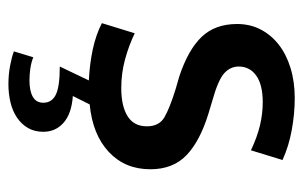

<svg xmlns="http://www.w3.org/2000/svg" viewBox="-152 -368 720 456"><g transform="rotate(90 208.0 -140.0)"><path d="M337 -376Q305 -391 277.5 -397.5Q250 -404 223 -404Q181 -404 159.5 -388.5Q138 -373 138 -347Q138 -327 154 -312.5Q170 -298 220 -284L250 -275Q315 -255 348.5 -223Q382 -191 382 -137Q382 -77 341 -38.5Q300 0 228 7L208 47Q250 50 271.5 69Q293 88 293 117Q293 138 284 153.5Q275 169 259.5 179.5Q244 190 223.5 195Q203 200 180 200Q157 200 136 196Q115 192 102 187L116 141Q129 146 143 148Q157 150 171 150Q196 150 210 142Q224 134 224 117Q224 97 205 87.5Q186 78 138 78L171 9Q131 7 96.5 -0.5Q62 -8 35 -22L59 -100Q88 -86 121 -77Q154 -68 189 -68Q232 -68 256 -83Q280 -98 280 -129Q280 -158 258.5 -170.5Q237 -183 192 -197L161 -206Q98 -227 67.5 -259Q37 -291 37 -343Q37 -374 50 -399Q63 -424 86 -442Q109 -460 141.5 -470Q174 -480 213 -480Q250 -480 288.5 -473Q327 -466 360 -451Z"/></g></svg>

Font: Mukta Vaani Medium
Style: Regular
Weight: 500
Designer: Noopur Datye, Girish Dalvi, Yashodeep Gholap, Pallavi Karambelkar
Foundry: Ek Type
Version: Version 2.538;PS 1.000;hotconv 16.6.51;makeotf.lib2.5.65220;